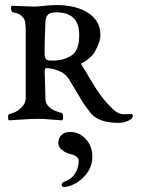

<svg xmlns="http://www.w3.org/2000/svg" viewBox="-20 -473 587 761"><path d="M157 -189Q158 -166 159 -129.5Q160 -93 160 -81Q161 -41 225 -25Q230 -23 230 -9.5Q230 4 225 4Q221 4 186 1Q151 -2 129 -2Q104 -2 63.5 1Q23 4 17 4Q12 4 12 -8Q12 -20 17 -21Q46 -28 62 -44Q82 -62 82 -85V-352Q82 -392 73 -402Q63 -413 56.5 -416.5Q50 -420 30 -425Q27 -426 25 -432Q23 -438 23.5 -444Q24 -450 29 -450Q43 -450 72 -448.5Q101 -447 120 -447Q131 -447 156.5 -450Q182 -453 204 -453Q282 -453 330 -421.5Q378 -390 378 -335Q378 -314 365.5 -287Q353 -260 343 -251Q323 -231 303 -222Q299 -221 303 -216Q315 -198 337.5 -159.5Q360 -121 379.5 -94.5Q399 -68 427 -41Q437 -31 446.5 -26.5Q456 -22 461.5 -21Q467 -20 481 -20.5Q495 -21 502 -21Q505 -21 506 -17Q507 -13 505 -8Q503 -3 500 -1Q478 14 451 14Q372 14 340 -24Q328 -39 318 -53Q308 -67 302 -77.5Q296 -88 280.5 -114Q265 -140 252 -161Q240 -179 222 -188Q197 -201 167 -203Q162 -204 159.5 -200Q157 -196 157 -189ZM157 -258Q157 -245 162 -239.5Q167 -234 171.5 -233.5Q176 -233 190 -233Q233 -233 263 -253Q294 -272 294 -334Q294 -424 204 -424Q178 -424 169.5 -414.5Q161 -405 160 -386Q156 -294 157 -258ZM260 138Q241 134 226 121.5Q211 109 211 94Q211 75 223.5 62.5Q236 50 257 50Q294 50 320 78Q346 106 346 147Q346 192 315 225.5Q284 259 244 267Q226 271 224.5 261Q223 251 238 246Q265 236 278.5 213Q292 190 292 166Q292 145 260 138Z"/></svg>

Font: EB Garamond 12 All SC
Style: AllSC
Weight: 400
Version: Version 0.016 ; ttfautohint (v0.97) -l 8 -r 50 -G 200 -x 0 -